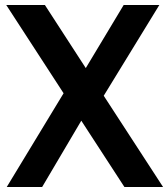

<svg xmlns="http://www.w3.org/2000/svg" viewBox="-20 -750 674 770"><path d="M5 -730H160L324 -477L476 -730H619L396 -366L634 0H479L306 -266L149 0H7L235 -376Z"/></svg>

Font: Sintony
Style: Bold
Weight: 700
Designer: Eduardo Rodriguez Tunni
Foundry: Eduardo Rodriguez Tunni
Version: Version 1.001